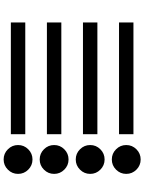

<svg xmlns="http://www.w3.org/2000/svg" viewBox="109 -887 782 1040"><g transform="rotate(-90 500.0 -367.0)"><path d="M293 -113.3V-35.2H898.4V-113.3ZM293 -308.6V-230.5H898.4V-308.6ZM211.4 -324.7Q188.5 -347.7 156.2 -347.7Q124 -347.7 101.1 -324.7Q78.1 -301.8 78.1 -269.5Q78.1 -237.3 101.1 -214.4Q124 -191.4 156.2 -191.4Q188.5 -191.4 211.4 -214.4Q234.4 -237.3 234.4 -269.5Q234.4 -301.8 211.4 -324.7ZM293 -503.9V-425.8H898.4V-503.9ZM211.4 -520Q188.5 -543 156.2 -543Q124 -543 101.1 -520Q78.1 -497.1 78.1 -464.8Q78.1 -432.6 101.1 -409.7Q124 -386.7 156.2 -386.7Q188.5 -386.7 211.4 -409.7Q234.4 -432.6 234.4 -464.8Q234.4 -497.1 211.4 -520ZM293 -699.2V-621.1H898.4V-699.2ZM211.4 -715.3Q188.5 -738.3 156.2 -738.3Q124 -738.3 101.1 -715.3Q78.1 -692.4 78.1 -660.2Q78.1 -627.9 101.1 -605Q124 -582 156.2 -582Q188.5 -582 211.4 -605Q234.4 -627.9 234.4 -660.2Q234.4 -692.4 211.4 -715.3ZM211.4 -129.4Q188.5 -152.3 156.2 -152.3Q124 -152.3 101.1 -129.4Q78.1 -106.4 78.1 -74.2Q78.1 -42 101.1 -19Q124 3.9 156.2 3.9Q188.5 3.9 211.4 -19Q234.4 -42 234.4 -74.2Q234.4 -106.4 211.4 -129.4Z"/></g></svg>

Font: Heydings Controls
Style: Regular
Weight: 400
Monospace: yes
Designer: Heydon Pickering
Version: Version 1.0